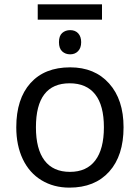

<svg xmlns="http://www.w3.org/2000/svg" viewBox="-20 -857 645 887"><path d="M550.8 -269Q550.8 -137.7 484.4 -64Q418 9.8 300.8 9.8Q228 9.8 171.9 -24.2Q115.7 -58.1 85.4 -121.6Q55.2 -185.1 55.2 -269Q55.2 -399.9 120.6 -472.9Q186 -545.9 304.2 -545.9Q417.5 -545.9 484.1 -471.4Q550.8 -397 550.8 -269ZM146 -269Q146 -168 185.8 -115.5Q225.6 -63 303.2 -63Q379.9 -63 419.9 -115.5Q460 -168 460 -269Q460 -370.1 419.7 -421.1Q379.4 -472.2 301.8 -472.2Q146 -472.2 146 -269ZM252.4 -662.1Q252.4 -691.4 267.3 -704.6Q282.2 -717.8 304.2 -717.8Q327.6 -717.8 341.3 -702.9Q355 -688 355 -662.1Q355 -635.7 340.8 -620.8Q326.7 -606 304.2 -606Q282.2 -606 267.3 -619.6Q252.4 -633.3 252.4 -662.1ZM154.3 -836.9H451.2V-766.1H154.3Z"/></svg>

Font: NotoPenekeko
Style: Regular
Weight: 400
Designer: Monotype Design team
Foundry: Monotype Imaging Inc.
Version: Version 1.04